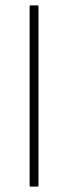

<svg xmlns="http://www.w3.org/2000/svg" viewBox="-20 -693 253 713"><path d="M123 -4Q123 0 119 0H93Q90 0 90 -4V-669Q90 -673 93 -673H119Q123 -673 123 -669Z"/></svg>

Font: Glory Thin
Style: Regular
Weight: 100
Designer: Robert Leuschke
Foundry: Robert Leuschke
Version: Version 1.011